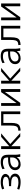

<svg xmlns="http://www.w3.org/2000/svg" viewBox="2297 -2867 580 5214"><g transform="rotate(-90 2587.0 -260.0)"><path d="M44.9 -27.3 63.5 -83Q153.3 -49.8 239.3 -49.8Q402.3 -49.8 402.3 -148.4Q402.3 -198.2 351.1 -223.1Q299.8 -248 182.6 -248H138.7V-306.6H182.6Q393.6 -306.6 393.6 -391.6Q393.6 -471.7 236.3 -471.7Q157.2 -471.7 70.3 -436.5L51.8 -493.2Q143.6 -530.3 246.6 -530.3Q349.6 -530.3 410.2 -494.6Q470.7 -459 470.7 -402.3Q470.7 -361.3 437 -327.1Q403.3 -293 340.8 -279.3V-277.3Q409.2 -265.6 443.8 -226.6Q478.5 -187.5 478.5 -139.6Q478.5 -70.3 417.5 -30.3Q356.4 9.8 249.5 9.8Q142.6 9.8 44.9 -27.3Z M573.2 -139.6Q573.2 -227.5 648.9 -278.8Q724.6 -330.1 865.2 -330.1H918V-335Q918 -411.1 889.2 -440.4Q860.4 -469.7 776.4 -469.7Q692.4 -469.7 613.3 -423.8L600.6 -483.4Q684.6 -530.3 790.5 -530.3Q896.5 -530.3 943.8 -485.4Q991.2 -440.4 991.2 -336.9V-139.6Q991.2 -73.2 1006.8 0H936.5Q928.7 -39.1 926.8 -91.8H924.8Q897.5 -43.9 846.7 -17.1Q795.9 9.8 728 9.8Q660.2 9.8 616.7 -30.3Q573.2 -70.3 573.2 -139.6ZM645.5 -142.6Q645.5 -97.7 672.9 -72.3Q700.2 -46.9 748 -46.9Q816.4 -46.9 867.2 -96.2Q918 -145.5 918 -217.8V-274.4H865.2Q760.7 -274.4 703.1 -238.3Q645.5 -202.1 645.5 -142.6Z M1146.5 0V-519.5H1224.6V-299.8H1225.6L1476.6 -519.5H1572.3L1283.2 -271.5L1580.1 0H1485.4L1225.6 -241.2H1224.6V0Z M1644.5 -51.8Q1702.1 -54.7 1730 -70.3Q1757.8 -85.9 1771 -129.9Q1784.2 -173.8 1784.2 -263.7V-519.5H2168.9V0H2094.7V-458H1856.4V-252Q1856.4 -150.4 1837.4 -96.2Q1818.4 -42 1775.4 -18.6Q1732.4 4.9 1649.4 9.8Z M2318.4 0V-519.5H2394.5V-101.6H2396.5L2692.4 -519.5H2774.4V0H2698.2V-418H2697.3L2400.4 0Z M2923.8 0V-519.5H3002V-299.8H3002.9L3253.9 -519.5H3349.6L3060.5 -271.5L3357.4 0H3262.7L3002.9 -241.2H3002V0Z M3452.1 -139.6Q3452.1 -227.5 3527.8 -278.8Q3603.5 -330.1 3744.1 -330.1H3796.9V-335Q3796.9 -411.1 3768.1 -440.4Q3739.3 -469.7 3655.3 -469.7Q3571.3 -469.7 3492.2 -423.8L3479.5 -483.4Q3563.5 -530.3 3669.4 -530.3Q3775.4 -530.3 3822.8 -485.4Q3870.1 -440.4 3870.1 -336.9V-139.6Q3870.1 -73.2 3885.7 0H3815.4Q3807.6 -39.1 3805.7 -91.8H3803.7Q3776.4 -43.9 3725.6 -17.1Q3674.8 9.8 3606.9 9.8Q3539.1 9.8 3495.6 -30.3Q3452.1 -70.3 3452.1 -139.6ZM3524.4 -142.6Q3524.4 -97.7 3551.8 -72.3Q3579.1 -46.9 3627 -46.9Q3695.3 -46.9 3746.1 -96.2Q3796.9 -145.5 3796.9 -217.8V-274.4H3744.1Q3639.6 -274.4 3582 -238.3Q3524.4 -202.1 3524.4 -142.6Z M3969.7 -51.8Q4027.3 -54.7 4055.2 -70.3Q4083 -85.9 4096.2 -129.9Q4109.4 -173.8 4109.4 -263.7V-519.5H4494.1V0H4419.9V-458H4181.6V-252Q4181.6 -150.4 4162.6 -96.2Q4143.6 -42 4100.6 -18.6Q4057.6 4.9 3974.6 9.8Z M4643.6 0V-519.5H4719.7V-101.6H4721.7L5017.6 -519.5H5099.6V0H5023.4V-418H5022.5L4725.6 0Z"/></g></svg>

Font: GenEi M Gothic v2 Regular
Style: Regular
Weight: 400
Version: Version 2.0